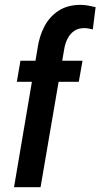

<svg xmlns="http://www.w3.org/2000/svg" viewBox="-20 -782 419 802"><path d="M149.4 0H38.6L136.7 -578.6Q143.6 -629.9 165.5 -671.6Q187.5 -713.4 225.6 -737.8Q263.7 -762.2 319.3 -761.7Q335 -761.2 349.6 -758.5Q364.3 -755.9 379.4 -752L367.7 -659.2Q358.9 -661.1 350.1 -662.8Q341.3 -664.6 332 -664.6Q306.6 -664.6 289.6 -652.6Q272.5 -640.6 262.5 -621.1Q252.4 -601.6 248.5 -578.6ZM324.7 -528.3 309.1 -440.4H50.3L65.4 -528.3Z"/></svg>

Font: Roboto Condensed Medium
Style: Italic
Weight: 500
Italic angle: -12°
Designer: Christian Robertson
Foundry: Google
Version: Version 3.0; 2020